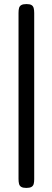

<svg xmlns="http://www.w3.org/2000/svg" viewBox="-20 -716 253 943"><path d="M109 207Q93 207 84.5 202Q76 197 73.5 187Q71 177 71 163V-653Q71 -667 73.5 -676.5Q76 -686 84.5 -691Q93 -696 110 -696Q127 -696 135 -691Q143 -686 145.5 -676Q148 -666 148 -652V164Q148 178 145.5 187.5Q143 197 134.5 202Q126 207 109 207Z"/></svg>

Font: Fredoka SemiExpanded
Style: Regular
Weight: 400
Width: 6
Designer: Ben Nathan
Foundry: Milena B. Brandão, Ben Nathan
Version: Version 2.001